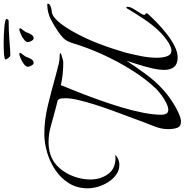

<svg xmlns="http://www.w3.org/2000/svg" viewBox="-101 -961 1004 1044"><g transform="rotate(-90 401.0 -439.0)"><path d="M261 43Q235 43 228 22Q221 1 221 -20V-30Q221 -64 236.5 -103Q252 -142 264 -174Q274 -203 290 -244.5Q306 -286 323 -333Q340 -380 355 -427.5Q370 -475 379.5 -516.5Q389 -558 389 -586Q389 -597 387.5 -608.5Q386 -620 378 -627L327 -640Q284 -651 239.5 -664Q195 -677 149 -677Q133 -677 116 -674.5Q99 -672 83 -667Q40 -653 9.5 -618Q-21 -583 -37 -538.5Q-53 -494 -53 -450Q-53 -397 -25.5 -356Q2 -315 60 -313Q64 -313 68 -313.5Q72 -314 76 -314Q80 -314 80 -313Q80 -312 75 -308.5Q70 -305 68 -304Q49 -292 27 -292Q-3 -292 -26.5 -309Q-50 -326 -67 -352.5Q-84 -379 -92.5 -408.5Q-101 -438 -101 -464Q-101 -521 -74 -565Q-47 -609 -3 -639Q41 -669 93 -684.5Q145 -700 196 -700Q270 -700 350.5 -680.5Q431 -661 501 -641Q515 -638 535.5 -632Q556 -626 576.5 -621.5Q597 -617 610 -617Q613 -617 623.5 -616.5Q634 -616 634 -613Q634 -610 623.5 -606.5Q613 -603 601 -600Q589 -597 584 -597Q553 -597 522 -600Q491 -603 460 -610Q444 -570 422.5 -516.5Q401 -463 379.5 -402.5Q358 -342 339.5 -280.5Q321 -219 310 -162.5Q299 -106 299 -62Q299 -49 304.5 -37.5Q310 -26 326 -26Q342 -26 364.5 -37.5Q387 -49 407.5 -64.5Q428 -80 439 -91Q493 -147 541 -223.5Q589 -300 626.5 -382.5Q664 -465 686 -539Q693 -561 699.5 -574Q706 -587 717 -597.5Q728 -608 747 -622Q781 -646 818.5 -665Q856 -684 899 -684Q903 -684 903 -681Q903 -671 887.5 -665.5Q872 -660 865 -660Q843 -660 820.5 -639Q798 -618 776.5 -585.5Q755 -553 736.5 -517Q718 -481 704.5 -450Q691 -419 685 -402Q671 -366 659 -329.5Q647 -293 636 -255Q626 -214 617.5 -171.5Q609 -129 609 -86Q609 -73 611.5 -55Q614 -37 622 -23Q630 -9 648 -9Q659 -9 668.5 -13.5Q678 -18 687 -22Q726 -46 759 -81.5Q792 -117 819.5 -158.5Q847 -200 870 -238Q871 -240 875 -247Q879 -254 883 -254Q885 -254 885.5 -251.5Q886 -249 886 -247Q886 -234 875 -215.5Q864 -197 853 -180.5Q842 -164 842 -157Q842 -152 846.5 -150.5Q851 -149 851 -144Q851 -141 848.5 -138Q846 -135 844 -133Q825 -112 797.5 -85.5Q770 -59 737.5 -33.5Q705 -8 672 8.5Q639 25 610 25Q575 25 559 5.5Q543 -14 543 -47Q543 -77 551.5 -113.5Q560 -150 571.5 -187Q583 -224 592 -252Q555 -196 518.5 -146.5Q482 -97 437.5 -56Q393 -15 333 18Q318 26 298 34.5Q278 43 261 43ZM715 -758Q707 -758 700.5 -770Q694 -782 694 -789Q694 -800 708.5 -811Q723 -822 740 -829Q757 -836 764 -836Q768 -836 769 -833V-829Q761 -817 754 -808.5Q747 -800 745 -791Q742 -782 734.5 -770Q727 -758 715 -758ZM581 -758Q573 -758 566.5 -770Q560 -782 560 -789Q560 -800 574.5 -811Q589 -822 606 -829Q623 -836 630 -836Q634 -836 635 -833V-829Q627 -817 620 -808.5Q613 -800 611 -791Q608 -782 600.5 -770Q593 -758 581 -758ZM621 -885Q616 -885 608 -895.5Q600 -906 599 -912L601 -913Q610 -918 630 -919.5Q650 -921 671.5 -921Q693 -921 704 -921Q715 -921 734 -920Q753 -919 772.5 -917.5Q792 -916 806 -913Q820 -910 820 -906Q820 -904 817.5 -899Q815 -894 809 -894Q783 -894 757.5 -893Q732 -892 707 -890Q686 -889 665 -887Q644 -885 621 -885Z"/></g></svg>

Font: Beau Rivage
Style: Regular
Weight: 400
Designer: Robert E. Leuschke
Foundry: Robert E. Leuschke
Version: Version 1.010; ttfautohint (v1.8.3)